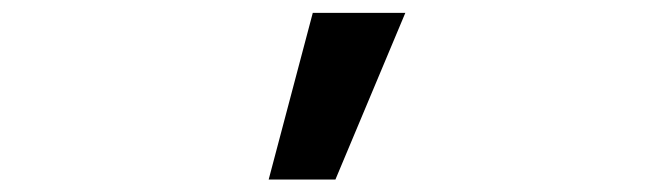

<svg xmlns="http://www.w3.org/2000/svg" viewBox="-20 -791 1040 306"><path d="M478.5 -770.5H626L514.6 -504.9H408.2Z"/></svg>

Font: Gen Shin Gothic Monospace Medium
Style: Regular
Weight: 500
Designer: [Source Han Sans]
Ryoko NISHIZUKA  (kana & ideographs); Paul D. Hunt (Latin, Greek & Cyrillic); Wenlong ZHANG  (bopomofo
Version: Version 1.002.20150607